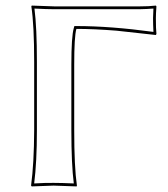

<svg xmlns="http://www.w3.org/2000/svg" viewBox="-20 -668 603 691"><path d="M247.1 -435.1V-200.2Q247.1 -66.4 256.8 0L255.9 2.9Q254.4 2.9 172.9 0Q172.9 0 94.2 2.9L91.8 0Q102.5 -79.1 103 -200.2V-444.8Q103 -577.6 92.8 -645L94.2 -647.9Q95.7 -647.9 176.8 -645H481Q517.1 -645 541 -647.9L543 -645Q541 -617.2 541 -603Q541 -563.5 543 -545.9L541 -542Q541 -542 398.9 -557.6Q318.4 -564 254.9 -564Q247.1 -536.6 247.1 -435.1ZM236.8 -435.1Q236.8 -537.1 245.6 -566.9L247.6 -574.2H254.9Q377.9 -574.2 532.2 -553.2Q530.8 -580.1 530.8 -603Q530.8 -615.2 532.2 -637.2Q508.8 -635.3 481 -634.8H176.8Q148.4 -634.8 104 -637.2Q112.8 -569.3 112.8 -444.8V-200.2Q112.8 -84.5 103 -7.8Q145 -10.3 172.9 -9.8Q201.7 -9.8 245.6 -7.8Q236.8 -75.2 236.8 -200.2Z"/></svg>

Font: Linux Biolinum Outline O
Style: Bold
Weight: 700
Designer: Philipp H. Poll
Foundry: Philipp H. Poll
Version: Version 0.9.2